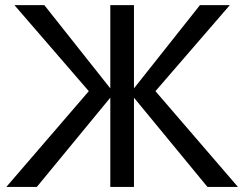

<svg xmlns="http://www.w3.org/2000/svg" viewBox="-20 -733 978 753"><path d="M153.8 -712.9 446.8 -343.3 383.3 -373.5 332 -371.1 36.6 -712.9ZM419.9 -358.9 124.5 0H4.9L354 -405.3ZM881.3 -712.9 585.9 -371.1 534.7 -373.5 471.2 -343.3 764.2 -712.9ZM564 -405.3 913.1 0H793.5L498 -358.9ZM505.4 0H412.6V-712.9H505.4Z"/></svg>

Font: Andika DR AuSIL
Style: Regular
Weight: 400
Designer: Annie Olsen & Victor Gaultney
Foundry: SIL International
Version: Version 0.003